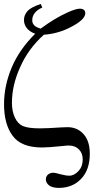

<svg xmlns="http://www.w3.org/2000/svg" viewBox="-21 -711 535 951"><path d="M196.3 -539.1Q119.1 -469.7 79.1 -378.9Q38.1 -289.1 38.1 -202.1Q38.1 -159.2 52.7 -128.9Q66.4 -98.6 91.8 -86.9Q118.2 -75.2 176.8 -75.2Q210.9 -75.2 284.2 -80.1Q302.7 -81.1 313.5 -81.1Q362.3 -81.1 393.6 -45.9Q423.8 -11.7 423.8 50.8Q423.8 129.9 380.9 174.8Q337.9 219.7 270.5 219.7Q238.3 219.7 221.7 207Q206.1 194.3 206.1 177.7Q206.1 164.1 215.8 154.3Q226.6 144.5 244.1 144.5Q252 144.5 279.3 152.3Q305.7 159.2 322.3 159.2Q346.7 159.2 368.2 135.7Q388.7 113.3 388.7 79.1Q388.7 47.9 370.1 29.3Q351.6 9.8 319.3 9.8Q308.6 9.8 283.2 12.7Q216.8 19.5 187.5 19.5Q84 19.5 42 -38.1Q-1 -94.7 -1 -195.3Q-1 -286.1 37.1 -377Q75.2 -466.8 153.3 -543.9Q124 -554.7 111.3 -572.3Q97.7 -589.8 97.7 -612.3Q97.7 -635.7 115.2 -656.2Q131.8 -674.8 180.7 -691.4Q183.6 -685.5 188.5 -673.8Q138.7 -651.4 138.7 -610.4Q138.7 -595.7 148.4 -585.9Q156.2 -576.2 180.7 -569.3Q249 -620.1 311.5 -648.4Q354.5 -668 374 -668Q387.7 -668 394.5 -662.1Q401.4 -656.2 401.4 -645.5Q401.4 -615.2 335.9 -580.1Q269.5 -543.9 196.3 -539.1Z"/></svg>

Font: Griech2
Style: Regular
Weight: 400
Version: 001.007